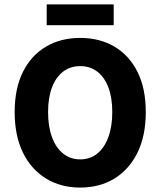

<svg xmlns="http://www.w3.org/2000/svg" viewBox="-20 -835 724 867"><path d="M342 12Q254.2 12 187.6 -28.9Q120.9 -69.9 83.5 -146.1Q46.2 -222.3 46.2 -328.9Q46.2 -435.4 83.5 -510.2Q120.9 -584.9 187.6 -624.3Q254.2 -663.8 342 -663.8Q430.3 -663.8 497 -624.3Q563.6 -584.9 601 -510.2Q638.3 -435.4 638.3 -328.9Q638.3 -222.3 601 -146.1Q563.6 -69.9 497 -28.9Q430.3 12 342 12ZM342 -115.3Q386.8 -115.3 419.2 -141.5Q451.7 -167.6 469.3 -215.7Q487 -263.7 487 -328.9Q487 -394 469.3 -440.4Q451.7 -486.7 419.2 -511.6Q386.8 -536.4 342 -536.4Q297.8 -536.4 265.1 -511.6Q232.4 -486.7 214.8 -440.4Q197.1 -394 197.1 -328.9Q197.1 -263.7 214.8 -215.7Q232.4 -167.6 265.1 -141.5Q297.8 -115.3 342 -115.3ZM190.8 -721.3V-815.2H493.4V-721.3Z"/></svg>

Font: Source Sans Variable
Style: Regular
Weight: 200
Designer: Paul D. Hunt
Foundry: Adobe Systems Incorporated
Version: Version 3.006;hotconv 1.0.111;makeotfexe 2.5.65597